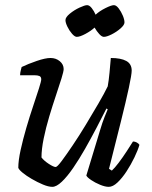

<svg xmlns="http://www.w3.org/2000/svg" viewBox="-20 -725 590 745"><path d="M183 0Q168 0 146.5 -9Q125 -18 103.5 -30.5Q82 -43 67.5 -55Q53 -67 51 -74Q51 -102 60 -143Q69 -184 82 -228.5Q95 -273 108.5 -313Q122 -353 131 -381.5Q140 -410 140 -417Q140 -427 133 -430Q126 -433 114 -433H58Q58 -442 60.5 -451.5Q63 -461 64 -465Q89 -477 122.5 -488.5Q156 -500 176 -500Q197 -500 212 -487.5Q227 -475 227 -457Q227 -448 218.5 -420.5Q210 -393 197 -354.5Q184 -316 171 -272.5Q158 -229 149.5 -187.5Q141 -146 141 -114Q151 -101 169.5 -89Q188 -77 196 -77Q202 -77 219.5 -100.5Q237 -124 262 -161Q287 -198 313 -241Q339 -284 362 -323.5Q385 -363 398 -390Q402 -412 405 -443.5Q408 -475 410 -500Q449 -500 470 -488.5Q491 -477 491 -451Q491 -436 480 -384.5Q469 -333 449 -253Q429 -173 403 -70L414 -63Q425 -73 440.5 -93.5Q456 -114 471 -137Q486 -160 496 -176Q504 -176 511 -172Q518 -168 521 -163Q515 -142 501.5 -114Q488 -86 471 -60Q454 -34 436 -17Q418 0 402 0Q388 0 368.5 -8Q349 -16 333.5 -26.5Q318 -37 315 -44L369 -222Q377 -249 385.5 -270.5Q394 -292 398 -301L393 -304Q376 -270 354.5 -229Q333 -188 310 -147.5Q287 -107 264 -73.5Q241 -40 220 -20Q199 0 183 0ZM278 -582Q270 -582 259.5 -594Q249 -606 241.5 -621.5Q234 -637 234 -647Q234 -658 251 -672Q268 -686 288.5 -695.5Q309 -705 318 -705Q327 -705 336 -693.5Q345 -682 351 -668Q366 -682 389 -693.5Q412 -705 422 -705Q431 -705 440.5 -692.5Q450 -680 456.5 -664.5Q463 -649 463 -638Q463 -628 447.5 -614.5Q432 -601 413 -591.5Q394 -582 383 -582Q375 -582 365 -593Q355 -604 347 -618Q333 -605 311.5 -593.5Q290 -582 278 -582Z"/></svg>

Font: Texturina
Style: Italic
Weight: 400
Italic angle: -11°
Designer: Guillermo Torres Carreño
Foundry: Omnibus-Type
Version: Version 1.002; ttfautohint (v1.8.3)